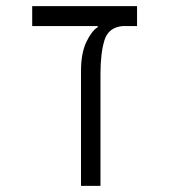

<svg xmlns="http://www.w3.org/2000/svg" viewBox="-20 -606 626 626"><path d="M426.8 -585.9V-521H379.4Q333.5 -516.6 320.6 -474.9Q307.6 -433.1 307.6 -364.3V0H244.1V-373.5Q244.1 -433.1 261.7 -469.5Q279.3 -505.9 298.8 -517.6V-521H85V-585.9Z"/></svg>

Font: Cascadia Code NF Light
Style: Regular
Weight: 300
Monospace: yes
Designer: Aaron Bell
Foundry: Saja Typeworks
Version: Version 2404.023; ttfautohint (v1.8.4)